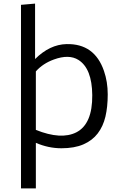

<svg xmlns="http://www.w3.org/2000/svg" viewBox="-20 -818 707 1072"><path d="M180.2 -20.5V233.9H97.2V-791L175.8 -797.9V-488.3Q257.8 -569.8 351.6 -571.8Q507.8 -575.2 560.5 -421.9Q581.5 -361.3 581.5 -291.3Q581.5 -221.2 568.6 -166.7Q555.7 -112.3 525.6 -73Q495.6 -33.7 445.8 -12Q396 9.8 323 9.8Q250 9.8 180.2 -20.5ZM180.2 -92.8Q321.3 -36.1 406.2 -79.1Q496.6 -125.5 495.1 -287.1Q493.7 -435.5 418 -483.4Q365.2 -516.6 280.8 -485.8Q219.2 -463.4 180.2 -419.4Z"/></svg>

Font: Duru Sans
Style: Regular
Weight: 400
Designer: Onur Yazõcõgil
Foundry: Onur Yazõcõgil
Version: Version 1.001